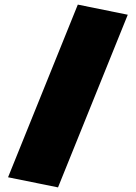

<svg xmlns="http://www.w3.org/2000/svg" viewBox="-20 -740 590 834"><path d="M15 30 318 -720 535 -676 232 74Z"/></svg>

Font: Titillium Web
Style: Black
Weight: 900
Version: Version 1.001;PS 35.000;hotconv 1.0.70;makeotf.lib2.5.55311